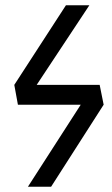

<svg xmlns="http://www.w3.org/2000/svg" viewBox="-20 -708 423 728"><path d="M357.9 -386.2 373 -311 173.8 0H85.9L286.1 -311H47.9L34.2 -386.2L230 -688H318.8L119.1 -386.2Z"/></svg>

Font: Fira Sans Compressed Book
Style: Italic
Weight: 350
Width: 3
Italic angle: -8°
Designer: Carrois Corporate & Edenspiekermann AG
Foundry: Carrois Corporate GbR & Edenspiekermann AG
Version: Version 4.203;PS 004.203;hotconv 1.0.88;makeotf.lib2.5.64775